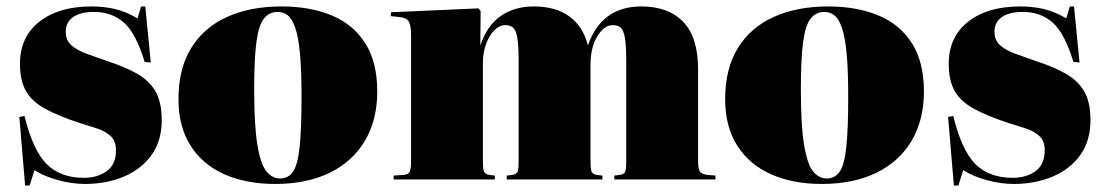

<svg xmlns="http://www.w3.org/2000/svg" viewBox="-20 -557 3430 596"><path d="M58 19 40 -194 56 -197Q82 -91 124.5 -48Q167 -5 241 -5Q282 -5 311 -25.5Q340 -46 340 -91Q340 -120 322.5 -135.5Q305 -151 279 -159Q253 -167 228 -175Q161 -197 120 -219.5Q79 -242 60.5 -274.5Q42 -307 42 -359Q42 -442 102 -489.5Q162 -537 264 -537Q301 -537 335 -529.5Q369 -522 407 -500L418 -537H431L448 -363L429 -365Q402 -454 364.5 -487Q327 -520 272 -520Q230 -520 207 -504Q184 -488 184 -458Q184 -432 201.5 -416.5Q219 -401 248 -390.5Q277 -380 311 -368Q367 -350 405 -328.5Q443 -307 462.5 -273.5Q482 -240 482 -184Q482 -120 450.5 -76Q419 -32 365 -9Q311 14 244 14Q203 14 159.5 2Q116 -10 87 -29L72 19Z M834 14Q744 14 676.5 -16Q609 -46 571.5 -105Q534 -164 534 -249Q534 -344 573.5 -408Q613 -472 685 -504.5Q757 -537 854 -537Q943 -537 1010 -509Q1077 -481 1114 -422.5Q1151 -364 1151 -273Q1151 -184 1112.5 -119.5Q1074 -55 1003 -20.5Q932 14 834 14ZM849 -3Q875 -3 889.5 -24Q904 -45 910 -100Q916 -155 916 -256Q916 -340 911 -392Q906 -444 896 -472Q886 -500 872.5 -510Q859 -520 842 -520Q816 -520 799.5 -499.5Q783 -479 776 -427Q769 -375 769 -280Q769 -167 779 -107Q789 -47 807 -25Q825 -3 849 -3Z M1202 0V-12L1233 -14Q1247 -15 1251.5 -23.5Q1256 -32 1256 -57V-447Q1256 -476 1249.5 -489Q1243 -502 1220 -504L1193 -507L1194 -519L1465 -531L1472 -523L1471 -418H1472Q1492 -478 1534.5 -507.5Q1577 -537 1637 -537Q1705 -537 1747.5 -506Q1790 -475 1805 -416Q1847 -537 1971 -537Q2055 -537 2101 -489Q2147 -441 2147 -341V-58Q2147 -32 2153 -24Q2159 -16 2177 -14L2201 -12V0H1887V-12L1904 -14Q1918 -16 1921 -25Q1924 -34 1924 -58V-363Q1924 -414 1920 -438.5Q1916 -463 1907 -471Q1898 -479 1882 -479Q1855 -479 1834 -444Q1813 -409 1813 -356V-58Q1813 -32 1816.5 -24Q1820 -16 1833 -14L1850 -12V0H1553V-12L1570 -14Q1584 -16 1587 -25Q1590 -34 1590 -58V-363Q1590 -414 1586 -438.5Q1582 -463 1573 -471Q1564 -479 1548 -479Q1530 -479 1514 -462.5Q1498 -446 1488.5 -419.5Q1479 -393 1479 -362V-58Q1479 -32 1482.5 -24Q1486 -16 1499 -14L1516 -12V0Z M2531 14Q2441 14 2373.5 -16Q2306 -46 2268.5 -105Q2231 -164 2231 -249Q2231 -344 2270.5 -408Q2310 -472 2382 -504.5Q2454 -537 2551 -537Q2640 -537 2707 -509Q2774 -481 2811 -422.5Q2848 -364 2848 -273Q2848 -184 2809.5 -119.5Q2771 -55 2700 -20.5Q2629 14 2531 14ZM2546 -3Q2572 -3 2586.5 -24Q2601 -45 2607 -100Q2613 -155 2613 -256Q2613 -340 2608 -392Q2603 -444 2593 -472Q2583 -500 2569.5 -510Q2556 -520 2539 -520Q2513 -520 2496.5 -499.5Q2480 -479 2473 -427Q2466 -375 2466 -280Q2466 -167 2476 -107Q2486 -47 2504 -25Q2522 -3 2546 -3Z M2941 19 2923 -194 2939 -197Q2965 -91 3007.5 -48Q3050 -5 3124 -5Q3165 -5 3194 -25.5Q3223 -46 3223 -91Q3223 -120 3205.5 -135.5Q3188 -151 3162 -159Q3136 -167 3111 -175Q3044 -197 3003 -219.5Q2962 -242 2943.5 -274.5Q2925 -307 2925 -359Q2925 -442 2985 -489.5Q3045 -537 3147 -537Q3184 -537 3218 -529.5Q3252 -522 3290 -500L3301 -537H3314L3331 -363L3312 -365Q3285 -454 3247.5 -487Q3210 -520 3155 -520Q3113 -520 3090 -504Q3067 -488 3067 -458Q3067 -432 3084.5 -416.5Q3102 -401 3131 -390.5Q3160 -380 3194 -368Q3250 -350 3288 -328.5Q3326 -307 3345.5 -273.5Q3365 -240 3365 -184Q3365 -120 3333.5 -76Q3302 -32 3248 -9Q3194 14 3127 14Q3086 14 3042.5 2Q2999 -10 2970 -29L2955 19Z"/></svg>

Font: Literata 72pt Black
Style: Regular
Weight: 900
Designer: Latin by Veronika Burian and Jose Scaglione. Greek by Irene Vlachou. Cyrillic by Vera Evstafieva.
Foundry: TypeTogether
Version: Version 3.002